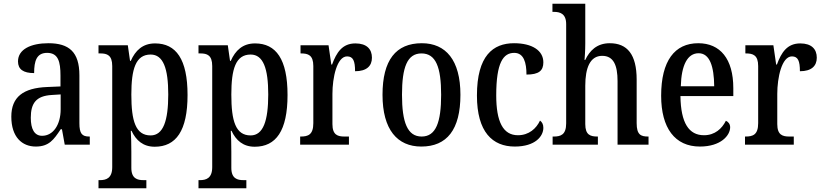

<svg xmlns="http://www.w3.org/2000/svg" viewBox="-20 -780 4436 1035"><path d="M173 10C244 10 270 -27 307 -83H314L329 0H464V-44H461C422 -44 408 -60 408 -116V-374C408 -500 352 -547 241 -547C146 -547 77 -514 77 -449C77 -406 106 -386 164 -386C164 -451 177 -495 234 -495C294 -495 306 -447 306 -373V-314L235 -311C105 -306 41 -257 41 -151C41 -41 99 10 173 10ZM207 -48C165 -48 146 -85 146 -145C146 -223 174 -263 259 -268L307 -271V-191C307 -108 267 -48 207 -48Z M511 235H769V191H753C721 191 688 183 688 125V38C688 -2 687 -43 685 -75H689C713 -23 752 11 814 11C929 11 991 -75 991 -268C991 -461 929 -546 816 -546C749 -546 710 -508 685 -452H681L669 -536H511V-492H521C557 -492 585 -483 585 -424V121C585 182 551 191 519 191H511ZM792 -50C711 -50 688 -128 688 -270C688 -407 711 -486 792 -486C860 -486 887 -411 887 -271C887 -129 860 -50 792 -50Z M1050 235H1308V191H1292C1260 191 1227 183 1227 125V38C1227 -2 1226 -43 1224 -75H1228C1252 -23 1291 11 1353 11C1468 11 1530 -75 1530 -268C1530 -461 1468 -546 1355 -546C1288 -546 1249 -508 1224 -452H1220L1208 -536H1050V-492H1060C1096 -492 1124 -483 1124 -424V121C1124 182 1090 191 1058 191H1050ZM1331 -50C1250 -50 1227 -128 1227 -270C1227 -407 1250 -486 1331 -486C1399 -486 1426 -411 1426 -271C1426 -129 1399 -50 1331 -50Z M1598 0H1861V-44H1837C1801 -44 1772 -52 1772 -111V-274C1772 -361 1796 -476 1851 -476C1884 -476 1894 -451 1894 -396C1956 -396 1985 -424 1985 -469C1985 -515 1957 -546 1896 -546C1825 -546 1794 -497 1770 -432H1766L1751 -536H1600V-492H1603C1641 -492 1669 -483 1669 -424V-116C1669 -53 1640 -44 1601 -44H1598Z M2251 10C2389 10 2462 -81 2462 -269C2462 -456 2383 -547 2254 -547C2114 -547 2042 -456 2042 -269C2042 -81 2122 10 2251 10ZM2253 -44C2176 -44 2147 -121 2147 -269C2147 -417 2175 -492 2252 -492C2330 -492 2358 -417 2358 -269C2358 -121 2330 -44 2253 -44Z M2755 10C2866 10 2909 -46 2909 -91C2909 -110 2902 -122 2891 -130C2871 -87 2831 -51 2772 -51C2691 -51 2655 -125 2655 -266C2655 -443 2693 -495 2752 -495C2804 -495 2818 -442 2818 -378C2885 -378 2909 -399 2909 -444C2909 -508 2848 -547 2751 -547C2638 -547 2551 -480 2551 -265C2551 -68 2635 10 2755 10Z M2959 0H3203V-44H3201C3163 -44 3135 -52 3135 -111V-318C3135 -414 3161 -479 3226 -479C3287 -479 3309 -429 3309 -343V0H3476V-44H3474C3435 -44 3412 -53 3412 -116V-351C3412 -487 3361 -547 3267 -547C3197 -547 3158 -506 3135 -457H3131C3132 -467 3135 -509 3135 -545V-760H2958V-716H2966C2998 -716 3032 -707 3032 -650V-115C3032 -53 3002 -44 2965 -44H2959Z M3753 10C3866 10 3916 -50 3916 -94C3916 -112 3905 -124 3893 -129C3872 -87 3834 -51 3775 -51C3694 -51 3650 -116 3648 -262H3933V-305C3933 -463 3862 -547 3744 -547C3617 -547 3544 -452 3544 -264C3544 -90 3618 10 3753 10ZM3830 -315H3650C3653 -429 3686 -493 3746 -493C3806 -493 3829 -422 3830 -315Z M3996 0H4259V-44H4235C4199 -44 4170 -52 4170 -111V-274C4170 -361 4194 -476 4249 -476C4282 -476 4292 -451 4292 -396C4354 -396 4383 -424 4383 -469C4383 -515 4355 -546 4294 -546C4223 -546 4192 -497 4168 -432H4164L4149 -536H3998V-492H4001C4039 -492 4067 -483 4067 -424V-116C4067 -53 4038 -44 3999 -44H3996Z"/></svg>

Font: Noto Serif Ethiopic Condensed Medium
Style: Regular
Weight: 500
Width: 3
Designer: Monotype Design Team
Foundry: Monotype Imaging Inc.
Version: Version 2.102